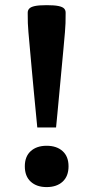

<svg xmlns="http://www.w3.org/2000/svg" viewBox="-20 -734 370 762"><path d="M240.5 -682 240 -642Q240 -634 237.8 -606.8Q235.5 -579.5 231.8 -539.5Q228 -499.5 223.8 -454.2Q219.5 -409 215.5 -365Q211.5 -321 208 -285Q204.5 -249 202.5 -228H128Q126 -249 122.5 -285Q119 -321 114.8 -365Q110.5 -409 106.5 -454.2Q102.5 -499.5 98.8 -539.5Q95 -579.5 92.8 -606.8Q90.5 -634 90.5 -642L90 -682Q89.5 -692.5 95.8 -699.5Q102 -706.5 118.2 -710Q134.5 -713.5 165.5 -713.5Q196 -713.5 212.5 -710Q229 -706.5 235 -699.5Q241 -692.5 240.5 -682ZM165 -155.5Q205 -155.5 228.5 -134.2Q252 -113 252 -74Q252 -34.5 228.5 -13Q205 8.5 165 8.5Q125.5 8.5 102 -13Q78.5 -34.5 78.5 -74Q78.5 -113 102 -134.2Q125.5 -155.5 165 -155.5Z"/></svg>

Font: Newsreader 7pt Medium
Style: Regular
Weight: 500
Designer: Hugues Gentile
Foundry: Production Type
Version: Version 1.003